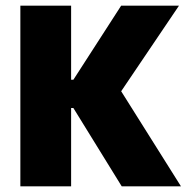

<svg xmlns="http://www.w3.org/2000/svg" viewBox="-20 -659 660 679"><path d="M410.5 0 239.5 -277H212V-377H239.5L408.5 -639H613L395.5 -317V-357L620 0ZM52 0V-639H231.5V0Z"/></svg>

Font: Anek Bangla ExtraBold
Style: Regular
Weight: 800
Designer: Sulekha Rajkumar (Bangla), Yesha Goshar (Latin)
Foundry: Ek Type
Version: Version 1.003